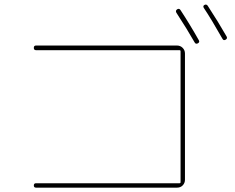

<svg xmlns="http://www.w3.org/2000/svg" viewBox="-20 -862 1040 851"><path d="M842.8 -673.8Q809.6 -732.4 761.7 -805.7Q756.8 -814.5 764.6 -820.3Q773.4 -826.2 779.3 -818.4Q822.3 -752.9 861.3 -683.6Q866.2 -674.8 856.9 -669.9Q847.7 -665 842.8 -673.8ZM984.4 -700.2Q989.3 -691.4 980 -686Q970.7 -680.7 965.8 -690.4Q916 -778.3 883.8 -826.2Q877.9 -835 885.7 -839.8Q894.5 -844.7 900.4 -836.9Q948.2 -763.7 984.4 -700.2ZM775.4 -49.8Q780.3 -49.8 780.3 -54.7V-634.8Q780.3 -639.6 775.4 -639.6H139.6Q129.9 -639.6 129.9 -649.9Q129.9 -660.2 139.6 -660.2H764.6Q779.3 -660.2 789.6 -649.9Q799.8 -639.6 799.8 -625V-65.4Q799.8 -50.8 790 -40.5Q780.3 -30.3 764.6 -30.3H139.6Q129.9 -30.3 129.9 -40Q129.9 -49.8 139.6 -49.8Z"/></svg>

Font: Rounded Mgen+ 1mn thin
Style: Regular
Weight: 100
Designer: [Source Han Sans]
Ryoko NISHIZUKA  (kana & ideographs); Paul D. Hunt (Latin, Greek & Cyrillic); Wenlong ZHANG  (bopomofo
Version: Version 1.059.20150602